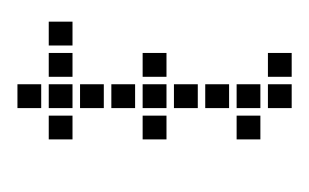

<svg xmlns="http://www.w3.org/2000/svg" viewBox="-87 -270 353 219"><g transform="rotate(-90 89.5 -160.5)"><path d="M75.7 -31.4V-4.3H102.9V-31.4ZM75.7 -67.1V-40H102.9V-67.1ZM75.7 -102.9V-75.7H102.9V-102.9ZM75.7 -138.6V-111.4H102.9V-138.6ZM75.7 -174.3V-147.1H102.9V-174.3ZM75.7 -210V-182.9H102.9V-210ZM75.7 -245.7V-218.6H102.9V-245.7ZM75.7 -281.4V-254.3H102.9V-281.4ZM111.4 -281.4V-254.3H138.6V-281.4ZM75.7 -317.1V-290H102.9V-317.1ZM40 -281.4V-254.3H67.1V-281.4ZM40 -174.3V-147.1H67.1V-174.3ZM147.1 -281.4V-254.3H174.3V-281.4ZM40 -67.1V-40H67.1V-67.1ZM111.4 -31.4V-4.3H138.6V-31.4ZM111.4 -174.3V-147.1H138.6V-174.3Z"/></g></svg>

Font: Gossip Low Square
Style: Regular
Weight: 400
Width: 3
Designer: Deborah Khodanovich
Version: Version 1.001;Glyphs 3.3.1 (3343)